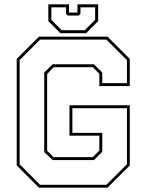

<svg xmlns="http://www.w3.org/2000/svg" viewBox="-20 -870 679 890"><path d="M160.5 0 57.5 -103V-597L160.5 -700H478.5L581.5 -597V-471H440.5V-528L410 -558.5H228.5L198.5 -527V-171.5L228.5 -141.5H410L440.5 -172V-241H302V-382H581.5V-103L478.5 0ZM166 -13.5H473L568.5 -108.5V-368.5H315.5V-254H454V-166.5L415.5 -128H224L185 -165V-533.5L223.5 -572H415.5L454 -533.5V-484.5H568.5V-591.5L473 -686.5H166L71 -591.5V-108.5ZM260 -716 204 -772V-850H300V-812H339V-850H435V-772L379 -716ZM266 -730H373L421 -778V-836H353V-806L345 -798H294L286 -806V-836H218V-778Z"/></svg>

Font: Tourney Thin
Style: Regular
Weight: 100
Designer: Tyler Finck
Foundry: Etcetera Type Co
Version: Version 1.015